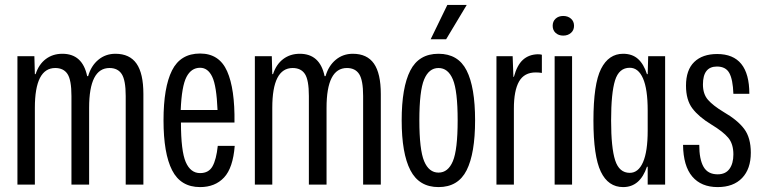

<svg xmlns="http://www.w3.org/2000/svg" viewBox="-20 -752 3106 782"><path d="M51 -523H120L122 -450H125Q138 -490 166.5 -511.5Q195 -533 234 -533Q316 -533 335 -442H339Q351 -484 380.5 -508.5Q410 -533 450 -533Q508 -533 536 -493Q564 -453 564 -369V0H492V-361Q492 -425 476 -450Q460 -475 426 -475Q343 -475 343 -313V0H271V-361Q271 -426 255 -450.5Q239 -475 205 -475Q122 -475 122 -313V0H51Z M646 -262Q646 -396 680.5 -465Q715 -534 795 -534Q873 -534 905 -462Q937 -390 935 -253H717Q717 -137 736.5 -92Q756 -47 795 -47Q830 -47 845.5 -74.5Q861 -102 867 -158H936Q929 -68 892.5 -29Q856 10 795 10Q716 10 681 -58.5Q646 -127 646 -262ZM866 -304Q862 -402 844.5 -439Q827 -476 795 -476Q759 -476 739.5 -438.5Q720 -401 716 -304Z M1018 -523H1087L1089 -450H1092Q1105 -490 1133.5 -511.5Q1162 -533 1201 -533Q1283 -533 1302 -442H1306Q1318 -484 1347.5 -508.5Q1377 -533 1417 -533Q1475 -533 1503 -493Q1531 -453 1531 -369V0H1459V-361Q1459 -425 1443 -450Q1427 -475 1393 -475Q1310 -475 1310 -313V0H1238V-361Q1238 -426 1222 -450.5Q1206 -475 1172 -475Q1089 -475 1089 -313V0H1018Z M1616 -262Q1616 -396 1651 -464.5Q1686 -533 1766 -533Q1846 -533 1880.5 -465Q1915 -397 1915 -262Q1915 -127 1880.5 -58.5Q1846 10 1766 10Q1687 10 1651.5 -58.5Q1616 -127 1616 -262ZM1844 -262Q1844 -382 1824.5 -428.5Q1805 -475 1766 -475Q1727 -475 1707.5 -428.5Q1688 -382 1688 -262Q1688 -142 1707.5 -95.5Q1727 -49 1766 -49Q1805 -49 1824.5 -95.5Q1844 -142 1844 -262ZM1802 -732H1881L1797 -592H1734Z M2002 -523H2068L2071 -439H2073Q2086 -487 2110 -508.5Q2134 -530 2170 -531Q2182 -531 2187 -529V-455Q2175 -457 2162 -457Q2115 -457 2094 -420Q2073 -383 2073 -310V0H2002Z M2239 -523H2310V0H2239ZM2231 -647Q2231 -665 2243 -676Q2255 -687 2274 -687Q2293 -687 2305.5 -676Q2318 -665 2318 -647Q2318 -629 2305.5 -618Q2293 -607 2274 -607Q2255 -607 2243 -618Q2231 -629 2231 -647Z M2397 -261Q2397 -410 2428 -471.5Q2459 -533 2518 -533Q2555 -533 2578.5 -512Q2602 -491 2615 -450H2618L2620 -523H2689V0H2618V-73H2615Q2587 10 2518 10Q2457 10 2427 -53Q2397 -116 2397 -261ZM2618 -220V-302Q2618 -389 2599 -432.5Q2580 -476 2545 -476Q2501 -476 2485 -424.5Q2469 -373 2469 -261Q2469 -150 2485.5 -99Q2502 -48 2545 -48Q2580 -48 2599 -91.5Q2618 -135 2618 -220Z M2762 -162H2828Q2828 -103 2845.5 -72.5Q2863 -42 2903 -42Q2935 -42 2951 -64Q2967 -86 2967 -123Q2967 -166 2946 -191Q2925 -216 2877 -245Q2826 -276 2800 -310.5Q2774 -345 2774 -403Q2774 -467 2807.5 -499.5Q2841 -532 2901 -532Q3032 -532 3032 -370H2967Q2965 -428 2950.5 -454.5Q2936 -481 2900 -481Q2843 -481 2843 -408Q2843 -369 2863.5 -345.5Q2884 -322 2927 -296Q2984 -263 3011 -227Q3038 -191 3038 -130Q3038 -64 3002.5 -27Q2967 10 2903 10Q2836 10 2799.5 -33Q2763 -76 2762 -162Z"/></svg>

Font: Mona Sans Condensed
Style: Regular
Weight: 400
Width: 3
Designer: Deni Anggara
Foundry: GitHub
Version: Version 2.000